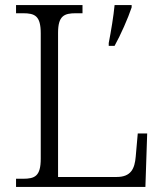

<svg xmlns="http://www.w3.org/2000/svg" viewBox="-20 -734 645 754"><path d="M43 0H551L558 -210H521L513 -119C509 -71 494 -39 438 -39H208V-605C208 -672 232 -682 278 -682H304V-714H43V-682H70C117 -682 140 -672 140 -603V-111C140 -42 117 -32 70 -32H43ZM407 -565V-554H430C454 -597 483 -663 497 -705V-714H430C426 -671 416 -611 407 -565Z"/></svg>

Font: Noto Serif Tamil Light
Style: Italic
Weight: 300
Italic angle: -12°
Designer: Indian Type Foundry, Tom Grace, and the Monotype Design Team
Foundry: Monotype Imaging Inc.
Version: Version 2.003